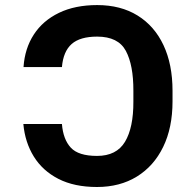

<svg xmlns="http://www.w3.org/2000/svg" viewBox="-20 -742 788 772"><path d="M73.9 -243.3H229Q234 -181.5 264.7 -148.3Q295.5 -115.1 370 -115.1Q448.5 -115.1 482.6 -171.9Q516.7 -228.7 516.3 -333.1V-377.1Q516.7 -480.1 486 -537.5Q455.3 -594.8 370.7 -594.8Q301.8 -594.8 268.1 -565Q234.4 -535.2 229 -472.3H74.6Q79.5 -546.9 115.9 -603Q152.3 -659.1 217 -690.3Q281.6 -721.6 370.7 -721.6Q465.2 -721.6 533 -679.7Q600.9 -637.8 637.3 -560.5Q673.7 -483.3 673.7 -377.1V-334.5Q673.7 -228.3 636 -151.1Q598.4 -73.9 530.2 -32Q462 9.9 370 9.9Q278.8 9.9 215 -22.7Q151.3 -55.4 115.9 -112.6Q80.6 -169.7 73.9 -243.3Z"/></svg>

Font: Inter UI
Style: Bold
Weight: 700
Designer: Rasmus Andersson
Foundry: rsms
Version: 3.2;8d6f07862